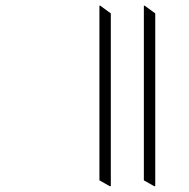

<svg xmlns="http://www.w3.org/2000/svg" viewBox="-20 -637 664 674"><path d="M522 17 525 16V-590L488 -617H485V-4ZM366 17 369 16V-590L332 -617H329V-4Z"/></svg>

Font: Noto Serif Bengali Light
Style: Regular
Weight: 300
Designer: Juan Bruce, Universal Thirst, Indian Type Foundry and the Monotype Design Team.
Foundry: Monotype Imaging Inc.
Version: Version 2.003